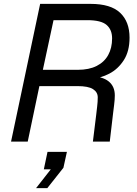

<svg xmlns="http://www.w3.org/2000/svg" viewBox="-20 -730 704 990"><path d="M37 0 187 -710H447Q551 -710 599.5 -664Q648 -618 648 -536Q648 -466 618.5 -420Q589 -374 544 -350.5Q499 -327 454 -324L450 -336Q508 -336 540 -310.5Q572 -285 572 -238Q572 -217 568.5 -189.5Q565 -162 563 -145L546 0H459L476 -138Q478 -157 481 -181Q484 -205 484 -228Q484 -255 459.5 -270.5Q435 -286 380 -286H183L123 0ZM201 -370H381Q439 -370 478.5 -390Q518 -410 538 -446.5Q558 -483 558 -532Q558 -577 529.5 -601.5Q501 -626 430 -626H256ZM166 240 242 143H206L225 53H325L307 135L224 240Z"/></svg>

Font: Geist
Style: Italic
Weight: 400
Italic angle: -12°
Designer: Basement.studio, Andrés Briganti, Mateo Zaragoza
Foundry: Basement.studio, Vercel, Andrés Briganti, Guido Ferreyra, Mateo Zaragoza
Version: Version 1.500